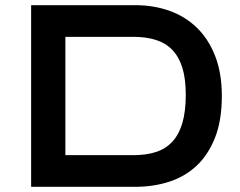

<svg xmlns="http://www.w3.org/2000/svg" viewBox="-20 -720 925 740"><path d="M232 -122H494Q543.5 -122 581.2 -134.2Q619 -146.5 644.5 -174.2Q670 -202 683 -246.5Q696 -291 696 -355Q696 -416.5 682.8 -459Q669.5 -501.5 643.8 -528Q618 -554.5 580.5 -566.2Q543 -578 494 -578H232ZM100 0V-700H502Q572 -700 632.8 -678.5Q693.5 -657 738.5 -613.5Q783.5 -570 809.2 -504.2Q835 -438.5 835 -350Q835 -256 808.8 -189.5Q782.5 -123 737.5 -81Q692.5 -39 631.8 -19.5Q571 0 502 0Z"/></svg>

Font: Science Gothic
Style: Regular
Weight: 400
Designer: Thomas Phinney, Vassil Kateliev, Brandon Buerkle
Foundry: Font Detective LLC
Version: Version 1.018